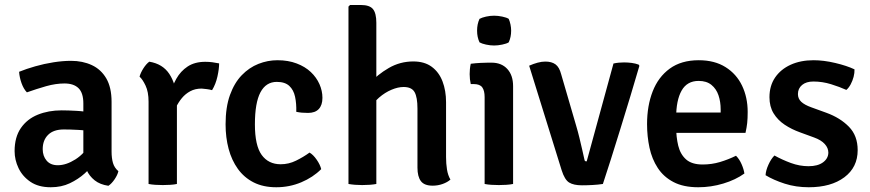

<svg xmlns="http://www.w3.org/2000/svg" viewBox="-20 -756 3577 789"><path d="M40 -135Q40 -192.5 65.8 -229.8Q91.5 -267 135.5 -284.8Q179.5 -302.5 233 -302.5Q259.5 -302.5 294.5 -300.5Q329.5 -298.5 359.5 -292V-214.5Q334 -220.5 301.2 -222.2Q268.5 -224 242 -224Q200 -224 177.8 -202Q155.5 -180 155.5 -143Q155.5 -115 171.5 -96Q187.5 -77 217.5 -77Q252 -77 290.2 -101.2Q328.5 -125.5 354.5 -172L372 -88Q353.5 -66 327.5 -42.8Q301.5 -19.5 267 -3Q232.5 13.5 188.5 13.5Q138 13.5 105.2 -8.8Q72.5 -31 56.2 -65Q40 -99 40 -135ZM466.5 -52.5Q463 -37 450.8 -19Q438.5 -1 425.5 7.5Q391 2.5 369 -15Q347 -32.5 336 -57.2Q325 -82 322.5 -108.5V-331Q322.5 -374 302.8 -393.5Q283 -413 245 -413Q209 -413 169.5 -401.8Q130 -390.5 90.5 -376.5Q77 -390.5 68.5 -414.2Q60 -438 58.5 -461Q88 -473 124.8 -483.5Q161.5 -494 199.8 -500Q238 -506 272 -506Q319.5 -506 357.2 -488.5Q395 -471 416.8 -433.8Q438.5 -396.5 438.5 -337.5V-133Q438.5 -106.5 444.2 -86.5Q450 -66.5 466.5 -52.5Z M880.5 -495.5Q880.5 -473 873.5 -441.5Q866.5 -410 851.5 -385.5Q840.5 -388.5 829.8 -389.8Q819 -391 808.5 -392Q782 -392 762 -381.2Q742 -370.5 727.5 -353Q713 -335.5 702.5 -313.5Q692 -291.5 684.5 -268.5L669 -289Q670 -325.5 678.5 -363.2Q687 -401 704.5 -432.2Q722 -463.5 751.2 -482.8Q780.5 -502 823.5 -502Q839.5 -502 852.5 -500.2Q865.5 -498.5 880.5 -495.5ZM553.5 -441Q557.5 -456.5 569.2 -475Q581 -493.5 593.5 -502.5Q648.5 -493.5 675.8 -452.2Q703 -411 707 -347.5V0Q695.5 2.5 680 3.5Q664.5 4.5 649 4.5Q633.5 4.5 618.2 3.5Q603 2.5 590.5 0V-338Q590.5 -378.5 578.2 -404.2Q566 -430 553.5 -441Z M1197.5 -296.5Q1198.5 -330.5 1192.5 -358.5Q1186.5 -386.5 1168.8 -403Q1151 -419.5 1117.5 -419.5Q1073 -419.5 1050.2 -376.5Q1027.5 -333.5 1027.5 -245Q1027.5 -158 1055.2 -119.5Q1083 -81 1133.5 -81Q1166.5 -81 1196.5 -95.8Q1226.5 -110.5 1252 -129Q1267 -120.5 1281.2 -100Q1295.5 -79.5 1300 -61Q1266 -27 1217.8 -6.8Q1169.5 13.5 1115.5 13.5Q1061.5 13.5 1022.2 -6.5Q983 -26.5 957.5 -62Q932 -97.5 919.5 -144.2Q907 -191 907 -245Q907 -315.5 925 -365.5Q943 -415.5 973.5 -447Q1004 -478.5 1042 -493.5Q1080 -508.5 1120 -508.5Q1164.5 -508.5 1199.2 -495.2Q1234 -482 1257.2 -460Q1280.5 -438 1292.8 -410.2Q1305 -382.5 1305 -354Q1305 -324 1290 -308Q1275 -292 1246 -292Q1231.5 -292 1220.5 -293Q1209.5 -294 1197.5 -296.5Z M1526.5 0Q1502.5 4.5 1468.5 4.5Q1437.5 4.5 1412 0V-729L1418.5 -735.5H1463Q1499 -735.5 1512.8 -718.5Q1526.5 -701.5 1526.5 -662.5ZM1813 -110.5Q1813 -83.5 1816.8 -59.8Q1820.5 -36 1831 -18Q1818.5 -7 1799 0Q1779.5 7 1758 7Q1723.5 7 1709.5 -11.8Q1695.5 -30.5 1695.5 -67V-310Q1695.5 -356 1683.8 -377.2Q1672 -398.5 1638.5 -398.5Q1615.5 -398.5 1588.8 -387.2Q1562 -376 1537.5 -354.8Q1513 -333.5 1497.5 -303V-412Q1531 -449.5 1577.5 -476.5Q1624 -503.5 1678.5 -503.5Q1724.5 -503.5 1754.2 -481.5Q1784 -459.5 1798.5 -421.5Q1813 -383.5 1813 -336Z M2088.5 0Q2076 2.5 2060.8 3.5Q2045.5 4.5 2030 4.5Q2014.5 4.5 1999.2 3.5Q1984 2.5 1971.5 0V-357Q1971.5 -383.5 1961.8 -397Q1952 -410.5 1927 -410.5H1914.5Q1910 -430 1910 -451.5Q1910 -461.5 1911 -472.2Q1912 -483 1914.5 -494Q1935 -496.5 1953.8 -497.5Q1972.5 -498.5 1985 -498.5H2000Q2041 -498.5 2064.8 -472.5Q2088.5 -446.5 2088.5 -402ZM1940.5 -630Q1940.5 -657 1950.5 -678.5Q1960.5 -684 1977.5 -687.8Q1994.5 -691.5 2010.5 -691.5Q2026 -691.5 2044 -687.8Q2062 -684 2070.5 -678.5Q2075 -668.5 2077.8 -655.2Q2080.5 -642 2080.5 -630Q2080.5 -603.5 2070.5 -582Q2062 -576.5 2044 -572.8Q2026 -569 2010.5 -569Q1994.5 -569 1977.2 -572.8Q1960 -576.5 1950.5 -582Q1940.5 -603.5 1940.5 -630Z M2501 -495Q2512 -497.5 2523 -498.5Q2534 -499.5 2544.5 -499.5Q2560 -499.5 2575.5 -497.5Q2591 -495.5 2604.5 -490.5L2607.5 -485.5Q2591 -428.5 2570.8 -361.8Q2550.5 -295 2529.8 -227.8Q2509 -160.5 2490.2 -101Q2471.5 -41.5 2457.5 0Q2438 3 2415.5 4.2Q2393 5.5 2371.5 5.5Q2337.5 5.5 2319 -5.8Q2300.5 -17 2288 -56.5L2154.5 -486Q2172.5 -494 2189.5 -498.5Q2206.5 -503 2221 -503Q2247 -503 2262.8 -491.5Q2278.5 -480 2286 -451L2347.5 -240Q2354.5 -216.5 2361 -190Q2367.5 -163.5 2372.8 -139.8Q2378 -116 2381.5 -101Q2382.5 -95 2384.5 -94Q2386.5 -93 2391 -93Z M2713 -210V-293.5H2941.5V-306.5Q2941.5 -338 2932.5 -364.5Q2923.5 -391 2903.5 -407.2Q2883.5 -423.5 2851 -423.5Q2803.5 -423.5 2781 -383.8Q2758.5 -344 2758.5 -272V-236.5Q2758.5 -192.5 2767.2 -157Q2776 -121.5 2799.5 -100.8Q2823 -80 2867.5 -80Q2904.5 -80 2938.8 -90.2Q2973 -100.5 3004.5 -116Q3018.5 -102 3027.5 -81.2Q3036.5 -60.5 3039 -43Q3003 -17 2952.5 -1.8Q2902 13.5 2849.5 13.5Q2788.5 13.5 2747.8 -7.8Q2707 -29 2683 -65.8Q2659 -102.5 2649 -149Q2639 -195.5 2639 -246Q2639 -321 2662 -380.2Q2685 -439.5 2732.2 -474Q2779.5 -508.5 2851.5 -508.5Q2916.5 -508.5 2961.5 -480.2Q3006.5 -452 3029.5 -403.8Q3052.5 -355.5 3052.5 -296Q3052.5 -269 3050.5 -250.5Q3048.5 -232 3043.5 -210Z M3126 -36Q3127 -55.5 3137.8 -79.2Q3148.5 -103 3162.5 -117Q3194 -99.5 3230 -86.2Q3266 -73 3302.5 -73Q3340.5 -73 3362 -88.8Q3383.5 -104.5 3384 -128.5Q3384 -148 3369.2 -164.2Q3354.5 -180.5 3325.5 -191L3268 -212Q3233 -224.5 3204.5 -243.5Q3176 -262.5 3159 -290.2Q3142 -318 3142 -356.5Q3142 -403.5 3165.2 -437.5Q3188.5 -471.5 3229.2 -490Q3270 -508.5 3323 -508.5Q3365 -508.5 3412.5 -497.2Q3460 -486 3491.5 -471Q3492 -456.5 3487.8 -440.2Q3483.5 -424 3475.8 -409.5Q3468 -395 3458 -386.5Q3430.5 -399 3395 -410Q3359.5 -421 3322.5 -421Q3293 -421 3276 -406.8Q3259 -392.5 3259 -369.5Q3259 -350.5 3272.5 -337.8Q3286 -325 3314 -315L3376 -292.5Q3432.5 -272 3468.5 -235.2Q3504.5 -198.5 3504.5 -139Q3504.5 -68.5 3449.8 -27.5Q3395 13.5 3303.5 13.5Q3250.5 13.5 3204.8 -1.2Q3159 -16 3126 -36Z"/></svg>

Font: Signika Medium
Style: Regular
Weight: 500
Designer: Anna Giedry
Foundry: Anna Giedry
Version: Version 2.000